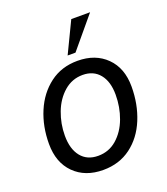

<svg xmlns="http://www.w3.org/2000/svg" viewBox="-135 -814 798 920"><g transform="rotate(-20 264.0 -354.0)"><path d="M31 -194Q31 -283 62.5 -357.5Q94 -432 153.5 -477Q213 -522 295 -522Q386 -522 441.5 -467Q497 -412 497 -318Q497 -228 466 -152.5Q435 -77 375.5 -32.5Q316 12 234 12Q142 12 86.5 -43.5Q31 -99 31 -194ZM412 -307Q412 -374 381 -412Q350 -450 295 -450Q241 -450 200 -414.5Q159 -379 137.5 -322.5Q116 -266 116 -205Q116 -137 147 -98.5Q178 -60 234 -60Q289 -60 329.5 -95.5Q370 -131 391 -187.5Q412 -244 412 -307ZM336 -720H432L300 -562H260Z"/></g></svg>

Font: Thasadith
Style: Bold Italic
Weight: 700
Italic angle: -9°
Designer: Cadson Demak Co.,Ltd.
Foundry: Cadson Demak Co.,Ltd.
Version: Version 1.000; ttfautohint (v1.6)